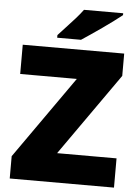

<svg xmlns="http://www.w3.org/2000/svg" viewBox="-61 -974 733 1020"><g transform="rotate(5 305.5 -463.5)"><path d="M586 0H30V-119L339 -558H37V-714H578V-595L269 -156H586ZM554 -917Q536 -903 509 -882.5Q482 -862 451 -840.5Q420 -819 391.5 -799.5Q363 -780 343 -767H216V-781Q233 -800 257 -825.5Q281 -851 305 -878Q329 -905 345 -927H554Z"/></g></svg>

Font: Noto Sans Ethiopic Black
Style: Regular
Weight: 900
Designer: Monotype Design Team
Foundry: Monotype Imaging Inc.
Version: Version 2.102; ttfautohint (v1.8.4.7-5d5b)